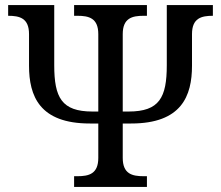

<svg xmlns="http://www.w3.org/2000/svg" viewBox="-20 -734 868 754"><path d="M271 0H557V-42H544C499 -42 462 -51 462 -114V-249H495C693 -249 734 -357 734 -476V-600C734 -663 771 -672 816 -672V-714H635V-478C635 -351 606 -296 485 -296H462V-600C462 -663 499 -672 544 -672H557V-714H271V-672H284C329 -672 366 -663 366 -600V-296H343C222 -296 193 -351 193 -478V-714H12V-672C57 -672 94 -663 94 -600V-476C94 -357 135 -249 333 -249H366V-114C366 -51 329 -42 284 -42H271Z"/></svg>

Font: Noto Serif Thai
Style: Regular
Weight: 400
Designer: Monotype Design Team
Foundry: Monotype Imaging Inc.
Version: Version 1.901